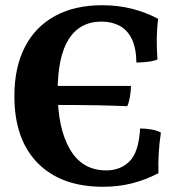

<svg xmlns="http://www.w3.org/2000/svg" viewBox="-20 -705 685 734"><path d="M373.8 9Q213.6 9 124.3 -81.5Q35 -172 35 -337.2Q35 -446.8 74.6 -524.4Q114.2 -602 189.5 -643.5Q264.8 -685 370.8 -685Q431.4 -685 484.5 -671.5Q537.6 -658 584.6 -633Q579.8 -596.8 579.3 -557Q578.8 -517.2 582 -478Q573.4 -473.4 559.7 -471Q546 -468.6 530.2 -467.3Q514.4 -466 501.4 -466Q500.6 -522.8 483.4 -557.1Q466.2 -591.4 436.4 -606.9Q406.6 -622.4 368 -622.4Q285.8 -622.4 243.1 -555.9Q200.4 -489.4 200.4 -354.2Q200.4 -214.8 247.4 -134.2Q294.4 -53.6 386 -53.6Q440.4 -53.6 475.4 -88.4Q510.4 -123.2 515.6 -213.8Q536.6 -214 559.7 -209.8Q582.8 -205.6 595.2 -198Q589.2 -160 586.8 -119.5Q584.4 -79 585.8 -43Q537.2 -17.6 485.3 -4.3Q433.4 9 373.8 9ZM466.6 -299Q402.2 -301.6 357.2 -302.4Q312.2 -303.2 273.3 -303.5Q234.4 -303.8 188.6 -303.8V-376.6H480.6Q480.6 -356.6 476.7 -334.6Q472.8 -312.6 466.6 -299Z"/></svg>

Font: Vollkorn
Style: Regular
Weight: 400
Designer: Friedrich Althausen
Foundry: Friedrich Althausen
Version: Version 4.104